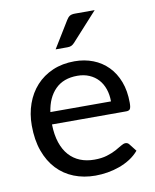

<svg xmlns="http://www.w3.org/2000/svg" viewBox="-79 -744 657 812"><g transform="rotate(-10 249.0 -338.0)"><path d="M36.6 0ZM261.2 -484.9Q304.2 -484.9 340.8 -470.7Q377.4 -456.5 404.3 -429.2Q431.2 -401.9 446.3 -362.3Q461.4 -322.8 461.4 -271.5Q461.4 -251.5 457 -244.9Q452.6 -238.3 440.9 -238.3H121.6Q122.6 -193.4 133.8 -159.9Q145 -126.5 164.8 -104.5Q184.6 -82.5 211.9 -71.5Q239.3 -60.5 272.9 -60.5Q304.2 -60.5 327.1 -67.6Q350.1 -74.7 366.5 -83.5Q382.8 -92.3 394 -99.4Q405.3 -106.4 413.6 -106.4Q418.9 -106.4 422.9 -104.2Q426.8 -102.1 429.7 -98.1L454.1 -66.9Q438 -47.9 416.3 -33.9Q394.5 -20 369.6 -11Q344.7 -2 318.1 2.4Q291.5 6.8 265.6 6.8Q215.8 6.8 173.8 -9.8Q131.8 -26.4 101.3 -58.8Q70.8 -91.3 53.7 -138.9Q36.6 -186.5 36.6 -248.5Q36.6 -298.3 52 -341.6Q67.4 -384.8 96.4 -416.7Q125.5 -448.7 167.2 -466.8Q209 -484.9 261.2 -484.9ZM262.7 -422.4Q202.6 -422.4 167.7 -387.2Q132.8 -352.1 124 -291H384.3Q384.3 -319.8 376 -344Q367.7 -368.2 352.1 -385.5Q336.4 -402.8 313.7 -412.6Q291 -422.4 262.7 -422.4ZM383.3 -683.1 272.9 -561.5Q266.1 -554.2 259.5 -551.3Q252.9 -548.3 243.2 -548.3H191.9L261.7 -662.1Q268.1 -672.9 275.9 -678Q283.7 -683.1 299.3 -683.1Z"/></g></svg>

Font: Carlito
Style: Regular
Weight: 400
Designer: Lukasz Dziedzic
Foundry: tyPoland Lukasz Dziedzic
Version: Version 1.104